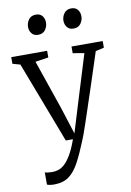

<svg xmlns="http://www.w3.org/2000/svg" viewBox="-109 -848 792 1164"><g transform="rotate(-10 287.5 -266.0)"><path d="M128 250.5Q114.5 250.5 102.2 248.5Q90 246.5 84 243.5V168Q90 171 103.2 172.5Q116.5 174 130 174Q148 174 167 168.2Q186 162.5 205.8 144.8Q225.5 127 246 92.2Q266.5 57.5 287 0H243L52 -501L5 -514V-555H226V-514L145 -502L250 -196L302 -33L352 -197L446 -502L376 -514V-555H568V-514L516 -502Q480.5 -392.5 453.8 -311.5Q427 -230.5 408 -173.2Q389 -116 376.2 -78.2Q363.5 -40.5 355.2 -18Q347 4.5 342 16Q311 93 283.2 145.2Q255.5 197.5 219.5 224Q183.5 250.5 128 250.5ZM189 -660Q164.5 -660 150.8 -676.5Q137 -693 137 -717.5Q137 -742 152 -762.5Q167 -783 196 -783H197Q222 -783 235.5 -766.5Q249 -750 249 -725.5Q249 -701 234.2 -680.5Q219.5 -660 190 -660ZM407 -660Q382.5 -660 368.8 -676.5Q355 -693 355 -717.5Q355 -742 370 -762.5Q385 -783 414 -783H415Q440 -783 453.5 -766.5Q467 -750 467 -725.5Q467 -701 452.2 -680.5Q437.5 -660 408 -660Z"/></g></svg>

Font: Merriweather 7pt Light
Style: Regular
Weight: 300
Designer: Eben Sorkin
Foundry: Eben Sorkin
Version: Version 2.200;gftools[0.9.31]